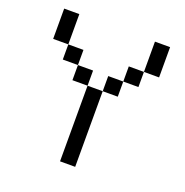

<svg xmlns="http://www.w3.org/2000/svg" viewBox="-129 -837 918 954"><g transform="rotate(20 330.0 -360.0)"><path d="M129.9 -560.1H49.8V-720.2H129.9ZM290 -399.9H210V-480H290ZM370.1 0H290V-399.9H370.1ZM210 -480H129.9V-560.1H210ZM609.9 -560.1H529.8V-720.2H609.9ZM449.7 -399.9H370.1V-480H449.7ZM529.8 -480H449.7V-560.1H529.8Z"/></g></svg>

Font: W95FA
Style: Regular
Weight: 400
Designer: FontsArena.com
Foundry: Alina Sava
Version: Version 1.002;Fontself Maker 3.4.0